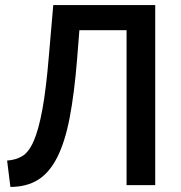

<svg xmlns="http://www.w3.org/2000/svg" viewBox="-20 -730 714 757"><path d="M284 -497Q273 -361 254.5 -265Q236 -169 205 -108.5Q174 -48 129 -20.5Q84 7 21 7L8 -97Q41 -99 67 -114Q93 -129 112.5 -173Q132 -217 147 -298Q162 -379 173 -513L190 -710H592V0H479V-611H293Z"/></svg>

Font: Oxford Sans SemiBold
Style: Regular
Weight: 600
Designer: Matt McInerney, Pablo Impallari, Rodrigo Fuenzalida
Foundry: Matt McInerney, Pablo Impallari, Rodrigo Fuenzalida
Version: Version 3.000g; ttfautohint (v1.5) -l 8 -r 28 -G 28 -x 14 -D